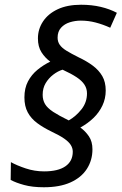

<svg xmlns="http://www.w3.org/2000/svg" viewBox="-20 -785 513 810"><path d="M165 5Q117 5 82 -4.5Q47 -14 25 -26L26 -101Q51 -87 88.5 -74.5Q126 -62 166 -62Q225 -62 256 -83.5Q287 -105 287 -145Q287 -160 278.5 -173.5Q270 -187 250.5 -200.5Q231 -214 197 -230Q162 -247 136.5 -266Q111 -285 97 -311Q83 -337 83 -374Q83 -413 98 -441.5Q113 -470 138 -490.5Q163 -511 192 -525Q170 -541 155 -564.5Q140 -588 140 -623Q140 -662 161.5 -694.5Q183 -727 223.5 -746Q264 -765 322 -765Q367 -765 405 -756Q443 -747 473 -731L445 -668Q414 -682 383.5 -690Q353 -698 321 -698Q297 -698 274.5 -691Q252 -684 237.5 -668Q223 -652 223 -626Q223 -609 232 -596Q241 -583 260.5 -571Q280 -559 312 -543Q346 -527 371.5 -508Q397 -489 411.5 -464Q426 -439 426 -403Q426 -369 412 -339.5Q398 -310 374 -287Q350 -264 319 -247Q340 -232 355 -210Q370 -188 370 -155Q370 -109 346.5 -72.5Q323 -36 277.5 -15.5Q232 5 165 5ZM270 -277Q300 -294 323.5 -323.5Q347 -353 347 -391Q347 -411 336.5 -427.5Q326 -444 303.5 -459Q281 -474 244 -491Q224 -485 204.5 -470Q185 -455 172.5 -434Q160 -413 160 -385Q160 -363 170 -346Q180 -329 204.5 -313Q229 -297 270 -277Z"/></svg>

Font: Noto Sans Display
Style: Italic
Weight: 400
Italic angle: -12°
Designer: Monotype Design Team
Foundry: Monotype Imaging Inc.
Version: Version 2.003